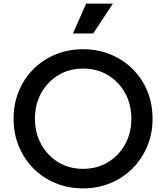

<svg xmlns="http://www.w3.org/2000/svg" viewBox="-20 -1029 918 1061"><path d="M439 12Q520 12 590 -17Q660 -46 712 -98Q764 -150 793.5 -220Q823 -290 823 -373Q823 -456 794 -526Q765 -596 712.5 -648Q660 -700 590 -728.5Q520 -757 439 -757Q358 -757 288 -728.5Q218 -700 166 -648.5Q114 -597 84.5 -526.5Q55 -456 55 -373Q55 -290 84.5 -219.5Q114 -149 166 -97Q218 -45 288 -16.5Q358 12 439 12ZM439 -96Q362 -96 302 -132.5Q242 -169 207.5 -232Q173 -295 173 -373Q173 -452 207.5 -514.5Q242 -577 302 -613.5Q362 -650 439 -650Q517 -650 577 -613.5Q637 -577 671.5 -514.5Q706 -452 706 -373Q706 -295 671.5 -232Q637 -169 576.5 -132.5Q516 -96 439 -96ZM383 -844H495L604 -1009H456Z"/></svg>

Font: Custom Plus Jakarta Sans SemiBold
Style: Regular
Weight: 600
Designer: Gumpita Rahayu & FullSphere
Foundry: Tokotype & FullSphere
Version: Version 1.001;hotconv 1.0.117;makeotfexe 2.5.65602